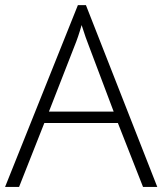

<svg xmlns="http://www.w3.org/2000/svg" viewBox="-20 -737 640 757"><path d="M444.8 -252H154.8L55.2 0H0L287.1 -716.8H318.8L600.1 0H543.9ZM172.9 -296.9H428.2L331.1 -554.2Q318.8 -584.5 301.8 -638.2Q288.6 -591.3 272.9 -553.2Z"/></svg>

Font: Zoram GWeb Light
Style: Regular
Weight: 300
Foundry: Ascender Corporation
Version: Version 1.000